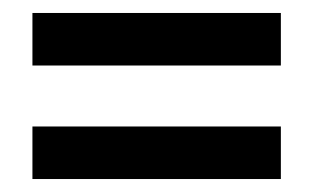

<svg xmlns="http://www.w3.org/2000/svg" viewBox="-20 -448 483 296"><path d="M30 -347V-428H413V-347ZM30 -172V-253H413V-172Z"/></svg>

Font: Cuprum SemiBold
Style: Regular
Weight: 600
Designer: Jovanny Lemonad
Foundry: Jovanny Lemonad
Version: Version 3.000